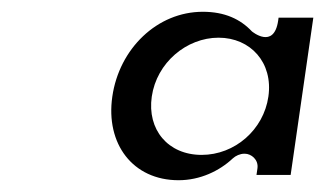

<svg xmlns="http://www.w3.org/2000/svg" viewBox="-20 -835 552 326"><path d="M170.7 -671C159.1 -590.8 205.4 -529 283.2 -529C319.9 -529 352.6 -544.8 375.2 -566C380 -570.5 387.7 -574 394.7 -574H395.7C406.4 -574 419.3 -564.1 417.1 -549L415.5 -538H473.5L512 -805H453L452.3 -800C445.1 -750.5 407.7 -781.7 407.7 -781.7C388.1 -802.6 361.4 -815 324.4 -815C246.9 -815 182.4 -752.4 170.7 -671ZM237.7 -671C246 -728.6 296.8 -771 351.1 -771C405.4 -771 444 -728.6 435.7 -671C427.6 -614.7 378.7 -572 322.4 -572C265.1 -572 229.6 -615 237.7 -671Z"/></svg>

Font: Hussar Ekologiczny
Style: Regular
Weight: 400
Foundry: Cannot Into Space Fonts
Version: Version 0.97